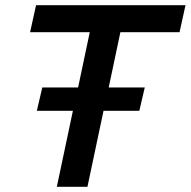

<svg xmlns="http://www.w3.org/2000/svg" viewBox="-20 -720 735 740"><path d="M143 -383H281L326 -596H96L119 -700H695L672 -596H444L399 -383H538L517 -293H379L317 0H199L261 -293H122Z"/></svg>

Font: Red Hat Text Medium
Style: Italic
Weight: 500
Italic angle: -12°
Designer: Pentagram / MCKL
Foundry: Pentagram / MCKL
Version: Version 1.003; Red Hat Text Medium Italic